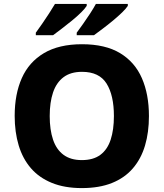

<svg xmlns="http://www.w3.org/2000/svg" viewBox="-20 -951 836 981"><path d="M741 -358Q741 -275 721 -207.5Q701 -140 659 -91Q617 -42 552 -16Q487 10 398 10Q310 10 245 -16.5Q180 -43 138 -91.5Q96 -140 75.5 -208Q55 -276 55 -359Q55 -470 91.5 -552Q128 -634 204.5 -679.5Q281 -725 399 -725Q518 -725 593.5 -679.5Q669 -634 705 -551.5Q741 -469 741 -358ZM234 -358Q234 -288 251 -237.5Q268 -187 304.5 -160Q341 -133 398 -133Q457 -133 493 -160Q529 -187 545.5 -237.5Q562 -288 562 -358Q562 -464 524.5 -524Q487 -584 399 -584Q341 -584 304.5 -556.5Q268 -529 251 -478.5Q234 -428 234 -358ZM633 -921Q625 -908 604.5 -888Q584 -868 557.5 -846Q531 -824 505 -804.5Q479 -785 460 -771H372V-784Q386 -803 404.5 -829Q423 -855 440.5 -882Q458 -909 470 -931H633ZM423 -921Q415 -908 395 -888Q375 -868 348 -846Q321 -824 295.5 -804.5Q270 -785 251 -771H163V-784Q177 -803 195 -829Q213 -855 230.5 -882Q248 -909 261 -931H423Z"/></svg>

Font: Noto Sans Thai ExtraBold
Style: Regular
Weight: 800
Version: Version 2.001